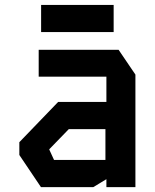

<svg xmlns="http://www.w3.org/2000/svg" viewBox="-20 -774 640 794"><path d="M140 -568V-457H420V-352.5H220.5L60 -186V-133L149.5 0H365.5L420 -33V0H540V-465.5L470.5 -568ZM184 -155V-157L264.5 -240H416V-112.5H203.5ZM450 -641.5V-753.5H150V-641.5Z"/></svg>

Font: Kode
Style: Regular
Weight: 400
Monospace: yes
Designer: Isa Ozler
Foundry: Kadena LLC
Version: Version 1.000;gftools[0.9.28]